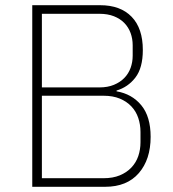

<svg xmlns="http://www.w3.org/2000/svg" viewBox="-20 -718 664 738"><path d="M104 -698H365Q443 -698 486 -653.5Q529 -609 529 -526Q529 -457 500.5 -420Q472 -383 428 -370V-367Q487 -357 523 -313.5Q559 -270 559 -192Q559 -105 513.5 -52.5Q468 0 384 0H104ZM141 -33H378Q414 -33 440.5 -44Q467 -55 485 -74Q503 -93 511.5 -118Q520 -143 520 -171V-211Q520 -239 511.5 -264.5Q503 -290 485 -309Q467 -328 440.5 -339Q414 -350 378 -350H141ZM141 -382H362Q394 -382 418 -392Q442 -402 458 -418.5Q474 -435 482 -457Q490 -479 490 -504V-544Q490 -569 482 -591Q474 -613 458 -629.5Q442 -646 418 -655.5Q394 -665 362 -665H141Z"/></svg>

Font: IBM Plex Sans Thai ExtraLight
Style: Regular
Weight: 200
Designer: Mike Abbink, Paul van der Laan, Pieter van Rosmalen, Ben Mitchell, Mark Frömberg
Foundry: Bold Monday
Version: Version 1.1